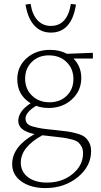

<svg xmlns="http://www.w3.org/2000/svg" viewBox="-20 -669 516 978"><path d="M239 -503Q187 -503 154 -540Q121 -577 110 -646L136 -649Q144 -595 171 -566Q198 -537 239 -537Q323 -537 341 -649L367 -646Q345 -503 239 -503ZM453 -400V-371H354Q394 -331 394 -272Q394 -207 346.5 -163Q299 -119 227 -119Q194 -119 164 -130Q110 -97 110 -65Q110 -50 118.5 -40Q127 -30 149 -24Q171 -18 193 -14.5Q215 -11 258 -7Q299 -3 323 0.5Q347 4 373.5 11.5Q400 19 413 30Q426 41 435 58.5Q444 76 444 101Q444 178 376 233.5Q308 289 211 289Q137 289 89.5 255.5Q42 222 42 167Q42 78 156 14Q73 -3 73 -53Q73 -102 136 -143Q68 -185 68 -265Q68 -330 115.5 -372.5Q163 -415 235 -415Q284 -415 321 -395ZM354 -266Q354 -319 319 -353Q284 -387 229 -387Q176 -387 142 -353.5Q108 -320 108 -268Q108 -216 143 -182Q178 -148 232 -148Q286 -148 320 -181.5Q354 -215 354 -266ZM403 112Q403 92 396 78.5Q389 65 378.5 56Q368 47 344.5 41Q321 35 300 32Q279 29 239 25Q224 24 196 20Q86 80 86 159Q86 206 122.5 233.5Q159 261 219 261Q297 261 350 217Q403 173 403 112Z"/></svg>

Font: EauTest Light
Style: Regular
Weight: 300
Designer: Christian Thalmann (Catharsis Fonts)
Version: Version 0.001;PS 000.001;hotconv 1.0.88;makeotf.lib2.5.64775